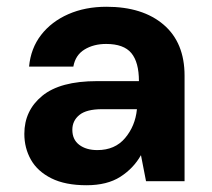

<svg xmlns="http://www.w3.org/2000/svg" viewBox="-20 -536 626 568"><path d="M236 12Q173 12 132 -8.5Q91 -29 71.5 -63.5Q52 -98 52 -140Q52 -209 105 -252.5Q158 -296 267 -296H391Q391 -352 368.5 -379Q346 -406 294 -406Q257 -406 230 -389.5Q203 -373 197 -339H66Q71 -393 101.5 -432.5Q132 -472 182 -494Q232 -516 295 -516Q402 -516 464 -463Q526 -410 526 -312V0H412L397 -77Q375 -38 336 -13Q297 12 236 12ZM268 -92Q320 -92 350 -127.5Q380 -163 385 -212V-213H282Q236 -213 215 -196Q194 -179 194 -152Q194 -123 214.5 -107.5Q235 -92 268 -92Z"/></svg>

Font: DM Sans
Style: Bold
Weight: 700
Designer: Colophon Foundry, Jonny Pinhorn
Foundry: Colophon Foundry
Version: Version 4.004; ttfautohint (v1.8.4.7-5d5b)